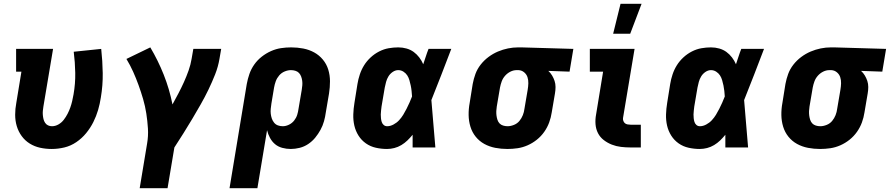

<svg xmlns="http://www.w3.org/2000/svg" viewBox="-20 -778 4695 1013"><path d="M253 8Q221 8 191.5 1.5Q162 -5 137 -20.5Q112 -36 94.5 -60Q77 -84 68.5 -112.5Q60 -141 60 -172.5Q60 -204 66 -235L93 -400H65V-520H260L209 -216Q207 -204 206 -193Q205 -182 206 -171Q207 -160 209.5 -149.5Q212 -139 218 -130Q224 -121 233.5 -116.5Q243 -112 254 -112Q272 -112 288.5 -121.5Q305 -131 316.5 -146Q328 -161 336.5 -177.5Q345 -194 351 -211Q357 -228 361 -245.5Q365 -263 368 -280Q378 -337 377 -393.5Q376 -450 369 -505L514 -520Q521 -457 522 -392.5Q523 -328 512 -263Q507 -230 497.5 -197.5Q488 -165 472.5 -134Q457 -103 434.5 -75.5Q412 -48 382.5 -28Q353 -8 319.5 0Q286 8 253 8Z M717 215 756 -20Q763 -60 760.5 -100Q758 -140 752 -179Q746 -218 735 -255.5Q724 -293 711 -329Q698 -365 682.5 -399.5Q667 -434 647 -467L773 -528Q814 -459 844 -383.5Q874 -308 890 -227Q906 -256 921.5 -285.5Q937 -315 950.5 -345Q964 -375 975 -406Q986 -437 991 -468L1000 -520H1147L1138 -468Q1131 -426 1115 -385.5Q1099 -345 1080 -305.5Q1061 -266 1039 -227.5Q1017 -189 994.5 -151Q972 -113 948 -75Q924 -37 900 0L864 215Z M1191 215 1282 -335Q1287 -362 1296 -388Q1305 -414 1321.5 -437.5Q1338 -461 1361 -479Q1384 -497 1410 -508.5Q1436 -520 1462.5 -524Q1489 -528 1516 -528Q1549 -528 1580 -522Q1611 -516 1637.5 -501.5Q1664 -487 1683.5 -463.5Q1703 -440 1712 -410.5Q1721 -381 1721 -349Q1721 -317 1716 -285L1699 -185Q1696 -162 1689.5 -138.5Q1683 -115 1671 -93Q1659 -71 1643 -51.5Q1627 -32 1606 -18Q1585 -4 1561 2Q1537 8 1514 8Q1491 8 1469 2Q1447 -4 1431 -17.5Q1415 -31 1404.5 -50.5Q1394 -70 1389 -91L1338 215ZM1472 -112Q1488 -112 1504.5 -120Q1521 -128 1532 -142Q1543 -156 1548 -172Q1553 -188 1555 -204L1572 -304Q1574 -316 1575 -328Q1576 -340 1574.5 -351.5Q1573 -363 1569 -374Q1565 -385 1557.5 -393Q1550 -401 1538.5 -404.5Q1527 -408 1515 -408Q1499 -408 1482 -401Q1465 -394 1453 -380Q1441 -366 1435 -349.5Q1429 -333 1426 -316L1412 -232Q1410 -218 1408.5 -204.5Q1407 -191 1408.5 -178Q1410 -165 1414 -153Q1418 -141 1426 -131Q1434 -121 1446 -116.5Q1458 -112 1472 -112Z M2022 8Q1992 8 1963 1.5Q1934 -5 1910.5 -21.5Q1887 -38 1871.5 -62.5Q1856 -87 1849.5 -115.5Q1843 -144 1844 -174.5Q1845 -205 1850 -235L1866 -335Q1870 -360 1878.5 -385.5Q1887 -411 1901 -433.5Q1915 -456 1935.5 -475Q1956 -494 1980.5 -506.5Q2005 -519 2030.5 -523.5Q2056 -528 2081 -528Q2104 -528 2125 -522Q2146 -516 2162.5 -504Q2179 -492 2192 -475Q2205 -458 2213 -439Q2220 -459 2226.5 -479.5Q2233 -500 2241 -520H2361Q2335 -452 2309 -384.5Q2283 -317 2256 -250Q2262 -187 2266.5 -124.5Q2271 -62 2277 0H2157Q2157 -17 2157 -33.5Q2157 -50 2157 -67Q2144 -51 2129.5 -37Q2115 -23 2097.5 -12.5Q2080 -2 2060.5 3Q2041 8 2022 8ZM2023 -112Q2039 -112 2056 -121Q2073 -130 2085.5 -143.5Q2098 -157 2107.5 -172.5Q2117 -188 2125 -204Q2133 -220 2140.5 -236.5Q2148 -253 2154 -269Q2153 -284 2151.5 -298.5Q2150 -313 2147 -327Q2144 -341 2140 -355Q2136 -369 2128.5 -380.5Q2121 -392 2108.5 -400Q2096 -408 2081 -408Q2066 -408 2052 -398.5Q2038 -389 2029.5 -375Q2021 -361 2017 -346Q2013 -331 2010 -316L1993 -216Q1992 -205 1990.5 -194.5Q1989 -184 1989 -174Q1989 -164 1990 -154Q1991 -144 1994 -134.5Q1997 -125 2004.5 -118.5Q2012 -112 2023 -112Z M2657 8Q2624 8 2593 2Q2562 -4 2535.5 -18.5Q2509 -33 2490 -56.5Q2471 -80 2462 -109.5Q2453 -139 2452.5 -171Q2452 -203 2458 -235L2474 -335Q2479 -362 2488.5 -388Q2498 -414 2516 -437Q2534 -460 2557.5 -477.5Q2581 -495 2607 -506Q2633 -517 2660 -522.5Q2687 -528 2714 -528H2731L3005 -520L2985 -400L2873 -404Q2885 -393 2893 -379.5Q2901 -366 2906 -351Q2911 -336 2911 -319Q2911 -302 2908 -285L2891 -185Q2887 -158 2877.5 -132Q2868 -106 2851.5 -82.5Q2835 -59 2812.5 -41Q2790 -23 2764 -11.5Q2738 0 2711 4Q2684 8 2657 8ZM2658 -112Q2674 -112 2691.5 -119Q2709 -126 2720.5 -140Q2732 -154 2738.5 -170.5Q2745 -187 2747 -204L2764 -304Q2767 -321 2767.5 -338.5Q2768 -356 2763 -371Q2758 -386 2745.5 -396.5Q2733 -407 2716 -408H2706Q2689 -408 2673 -400Q2657 -392 2645 -378.5Q2633 -365 2627 -348.5Q2621 -332 2618 -316L2601 -216Q2599 -204 2598.5 -192Q2598 -180 2599.5 -168.5Q2601 -157 2604.5 -146Q2608 -135 2615.5 -127Q2623 -119 2634.5 -115.5Q2646 -112 2658 -112Z M3307 0Q3281 0 3256 -3Q3231 -6 3208 -15Q3185 -24 3165.5 -39Q3146 -54 3135 -75.5Q3124 -97 3122 -122.5Q3120 -148 3125 -174L3162 -400H3092V-520H3328L3267 -155Q3266 -147 3269 -139.5Q3272 -132 3277.5 -127.5Q3283 -123 3291.5 -121.5Q3300 -120 3308 -120H3361V0ZM3215 -600 3254 -758H3365L3305 -600Z M3672 8Q3642 8 3613 1.5Q3584 -5 3560.5 -21.5Q3537 -38 3521.5 -62.5Q3506 -87 3499.5 -115.5Q3493 -144 3494 -174.5Q3495 -205 3500 -235L3516 -335Q3520 -360 3528.5 -385.5Q3537 -411 3551 -433.5Q3565 -456 3585.5 -475Q3606 -494 3630.5 -506.5Q3655 -519 3680.5 -523.5Q3706 -528 3731 -528Q3754 -528 3775 -522Q3796 -516 3812.5 -504Q3829 -492 3842 -475Q3855 -458 3863 -439Q3870 -459 3876.5 -479.5Q3883 -500 3891 -520H4011Q3985 -452 3959 -384.5Q3933 -317 3906 -250Q3912 -187 3916.5 -124.5Q3921 -62 3927 0H3807Q3807 -17 3807 -33.5Q3807 -50 3807 -67Q3794 -51 3779.5 -37Q3765 -23 3747.5 -12.5Q3730 -2 3710.5 3Q3691 8 3672 8ZM3673 -112Q3689 -112 3706 -121Q3723 -130 3735.5 -143.5Q3748 -157 3757.5 -172.5Q3767 -188 3775 -204Q3783 -220 3790.5 -236.5Q3798 -253 3804 -269Q3803 -284 3801.5 -298.5Q3800 -313 3797 -327Q3794 -341 3790 -355Q3786 -369 3778.5 -380.5Q3771 -392 3758.5 -400Q3746 -408 3731 -408Q3716 -408 3702 -398.5Q3688 -389 3679.5 -375Q3671 -361 3667 -346Q3663 -331 3660 -316L3643 -216Q3642 -205 3640.5 -194.5Q3639 -184 3639 -174Q3639 -164 3640 -154Q3641 -144 3644 -134.5Q3647 -125 3654.5 -118.5Q3662 -112 3673 -112Z M4307 8Q4274 8 4243 2Q4212 -4 4185.5 -18.5Q4159 -33 4140 -56.5Q4121 -80 4112 -109.5Q4103 -139 4102.5 -171Q4102 -203 4108 -235L4124 -335Q4129 -362 4138.5 -388Q4148 -414 4166 -437Q4184 -460 4207.5 -477.5Q4231 -495 4257 -506Q4283 -517 4310 -522.5Q4337 -528 4364 -528H4381L4655 -520L4635 -400L4523 -404Q4535 -393 4543 -379.5Q4551 -366 4556 -351Q4561 -336 4561 -319Q4561 -302 4558 -285L4541 -185Q4537 -158 4527.5 -132Q4518 -106 4501.5 -82.5Q4485 -59 4462.5 -41Q4440 -23 4414 -11.5Q4388 0 4361 4Q4334 8 4307 8ZM4308 -112Q4324 -112 4341.5 -119Q4359 -126 4370.5 -140Q4382 -154 4388.5 -170.5Q4395 -187 4397 -204L4414 -304Q4417 -321 4417.5 -338.5Q4418 -356 4413 -371Q4408 -386 4395.5 -396.5Q4383 -407 4366 -408H4356Q4339 -408 4323 -400Q4307 -392 4295 -378.5Q4283 -365 4277 -348.5Q4271 -332 4268 -316L4251 -216Q4249 -204 4248.5 -192Q4248 -180 4249.5 -168.5Q4251 -157 4254.5 -146Q4258 -135 4265.5 -127Q4273 -119 4284.5 -115.5Q4296 -112 4308 -112Z"/></svg>

Font: Iosevka Etoile Heavy
Style: Italic
Weight: 900
Italic angle: -9°
Designer: Belleve Invis
Foundry: Belleve Invis
Version: Version 22.1.2; ttfautohint (v1.8.4)